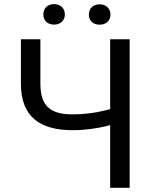

<svg xmlns="http://www.w3.org/2000/svg" viewBox="-20 -899 727 919"><path d="M80.1 -710.9V-499C80.1 -337.9 172.9 -275.9 328.1 -275.9C386.7 -275.9 438 -283.7 485.4 -294.4L507.3 -300.3V0H600.6V-710.9H507.3V-376.5C499.5 -374 491.7 -372.1 483.4 -370.6C434.1 -357.9 378.9 -351.6 328.1 -351.6C225.1 -351.6 173.3 -387.2 173.3 -499V-710.9ZM187.5 -829.6C187.5 -802.2 206.1 -781.2 238.8 -781.2C270.5 -781.2 290.5 -802.2 290.5 -829.6C290.5 -857.9 270.5 -879.4 238.8 -879.4C206.1 -879.4 187.5 -857.9 187.5 -829.6ZM405.3 -829.1C405.3 -801.3 424.3 -780.8 457 -780.8C488.8 -780.8 508.8 -801.3 508.8 -829.1C508.8 -856.9 488.8 -878.4 457 -878.4C424.3 -878.4 405.3 -856.9 405.3 -829.1Z"/></svg>

Font: Bert Sans
Style: Regular
Weight: 400
Designer: Christian Robertson (Google), Cristiano Sobral
Foundry: Google, Cristiano Sobral
Version: Version 3.101